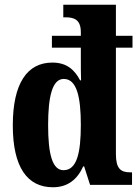

<svg xmlns="http://www.w3.org/2000/svg" viewBox="-20 -780 590 810"><path d="M203 10C266 10 306 -23 331 -78H335L360 0H537V-53H529C489 -53 469 -69 469 -130V-579H539V-629H469V-760H247V-707H255C291 -707 321 -699 321 -644V-629H199V-579H321V-545C321 -510 321 -460 322 -441H318C295 -485 262 -516 201 -516C95 -516 34 -429 34 -251C34 -75 95 10 203 10ZM248 -62C201 -62 183 -129 183 -252C183 -374 201 -447 249 -447C304 -447 321 -371 321 -253C321 -134 304 -62 248 -62Z"/></svg>

Font: Noto Serif Hebrew ExtraCondensed ExtraBold
Style: Regular
Weight: 800
Width: 2
Designer: Monotype Design Team
Foundry: Monotype Imaging Inc.
Version: Version 2.004